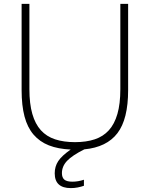

<svg xmlns="http://www.w3.org/2000/svg" viewBox="-20 -759 769 986"><path d="M344 207Q261 207 261 131Q261 96 279 68.5Q297 41 343 9Q278 6 231 -12.5Q184 -31 152.5 -67.5Q121 -104 106 -160.5Q91 -217 91 -296V-739H131V-301Q131 -226 146 -174Q161 -122 190 -90Q219 -58 263 -43.5Q307 -29 365 -29Q423 -29 466.5 -43.5Q510 -58 539 -90Q568 -122 583 -174Q598 -226 598 -301V-739H638V-296Q638 -147 583 -75Q528 -3 413 8Q351 39 324.5 67Q298 95 298 130Q298 153 310.5 163.5Q323 174 352 174Q381 174 411 164V195Q397 200 379.5 203.5Q362 207 344 207Z"/></svg>

Font: Encode Sans Normal
Style: Thin
Weight: 100
Designer: Pablo Impallari, Andres Torresi
Foundry: Pablo Impallari, Andres Torresi
Version: Version 1.000; ttfautohint (v1.00) -l 8 -r 50 -G 200 -x 14 -